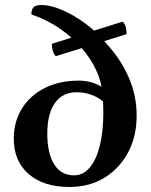

<svg xmlns="http://www.w3.org/2000/svg" viewBox="-20 -734 601 766"><path d="M257.4 12Q153.8 12 94.4 -39.6Q35 -91.2 35 -180.6Q35 -249.2 67.8 -301.5Q100.5 -353.8 159.1 -383.1Q217.6 -412.4 294.5 -412.4Q326.5 -412.4 355.3 -402Q384.1 -391.7 404.6 -374.1L388.3 -365.1Q384.6 -409.3 363.3 -454.9Q341.9 -500.4 305.3 -543Q268.6 -585.6 218.3 -620.3Q167.9 -654.9 105.3 -676.5Q105.3 -696.7 114 -705.3Q122.7 -714 146.3 -714Q181 -714 227.1 -694.5Q273.2 -674.9 320.5 -640.3Q367.8 -605.6 404.8 -559.7Q460.7 -499.6 492.9 -426.7Q525.2 -353.7 525.2 -272.8Q525.2 -189.7 490.8 -125.5Q456.4 -61.4 396.4 -24.7Q336.4 12 257.4 12ZM275 -34.5Q312.6 -34.5 338.7 -66.3Q364.8 -98.1 378.6 -154.5Q392.3 -210.9 392.3 -284.4Q392.3 -301.2 391.6 -315.9Q390.8 -330.6 388.8 -343.6L435.4 -283.5Q402.8 -326.5 366.1 -346.2Q329.3 -365.9 284.8 -365.9Q229.4 -365.9 199.1 -323Q168.7 -280 168.7 -201.6Q168.7 -122.1 196.2 -78.3Q223.7 -34.5 275 -34.5ZM186.8 -559.2 469.4 -647.7Q478.7 -638.5 481.9 -625.7Q485.1 -612.9 485.1 -597.8L202.5 -509.8Q193.7 -519.4 190.3 -532.5Q186.8 -545.6 186.8 -559.2Z"/></svg>

Font: Pitagon Serif
Style: Regular
Weight: 400
Designer: Travis Tran
Foundry: Pitagon
Version: Version 1.000;gftools[0.9.26]